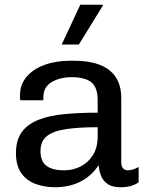

<svg xmlns="http://www.w3.org/2000/svg" viewBox="-20 -776 638 806"><path d="M210 10Q169 10 131.5 -3Q94 -16 70.5 -47.5Q47 -79 47 -133Q47 -188 71.5 -221.5Q96 -255 141.5 -273Q187 -291 250.5 -297Q314 -303 390 -303V-355Q390 -409 363.5 -430.5Q337 -452 280 -452Q232 -452 197 -431.5Q162 -411 162 -367V-355H65Q64 -360 64 -365.5Q64 -371 64 -377Q64 -421 91.5 -453.5Q119 -486 166.5 -503.5Q214 -521 275 -521H289Q390 -521 439.5 -481Q489 -441 489 -366V-95Q489 -77 497 -69Q505 -61 516 -61Q527 -61 539.5 -65Q552 -69 562 -75V-11Q549 -1 530 4.5Q511 10 485 10Q453 10 433.5 -2.5Q414 -15 405 -36Q396 -57 394 -83Q365 -38 318.5 -14Q272 10 210 10ZM250 -61Q285 -61 317 -76.5Q349 -92 369.5 -124Q390 -156 390 -204V-242Q315 -242 261 -234.5Q207 -227 178.5 -206Q150 -185 150 -141Q150 -99 175 -80Q200 -61 250 -61ZM239 -589 317 -756H411L412 -753L311 -589Z"/></svg>

Font: Chivo Medium
Style: Regular
Weight: 400
Version: Version 2.002